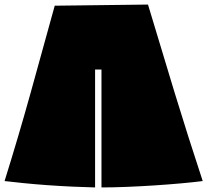

<svg xmlns="http://www.w3.org/2000/svg" viewBox="-20 -812 909 842"><path d="M629 -792Q687 -598 746 -405Q805 -212 869 -18Q830 -13 775 -8Q720 -3 659 1Q598 5 537 7.5Q476 10 425 10V-507H397V10Q352 9 298 6.5Q244 4 188 0Q132 -4 83 -9Q34 -14 0 -18Q60 -210 113.5 -402Q167 -594 220 -787Z"/></svg>

Font: Oi
Style: Regular
Weight: 400
Designer: Kostas Bartsokas, Mohamad Dakak
Foundry: Foundry5
Version: Version 4.000